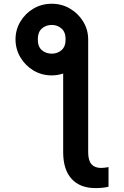

<svg xmlns="http://www.w3.org/2000/svg" viewBox="-20 -780 652 1009"><path d="M61.5 -572.3Q61.5 -624 87.2 -666.7Q112.8 -709.5 156 -734.9Q199.2 -760.3 252 -760.3Q304.2 -760.3 347.7 -734.9Q391.1 -709.5 417.2 -666.7Q443.4 -624 443.4 -572.3V19.5Q443.4 63.5 460.7 83Q478 102.5 510.7 102.5Q527.8 102.5 550.3 98.1V201.2Q535.6 205.1 517.6 206.8Q499.5 208.5 481.9 208.5Q400.4 208.5 356.2 159.9Q312 111.3 312 19.5V-393.6Q282.7 -383.8 252 -383.8Q199.2 -383.8 156.2 -409.4Q113.3 -435.1 87.6 -477.8Q62 -520.5 61.5 -572.3ZM252.9 -498Q282.2 -498 303.7 -516.8Q325.2 -535.6 324.7 -574.2Q324.7 -611.3 303.2 -630.1Q281.7 -648.9 252.9 -648.9Q220.7 -648.9 199.7 -629.9Q178.7 -610.8 178.7 -574.2Q178.2 -535.6 199.5 -516.8Q220.7 -498 252.9 -498Z"/></svg>

Font: Inter-SemiBold
Style: Regular
Weight: 600
Designer: Rasmus Andersson
Foundry: rsms
Version: Version 4.000;git-a52131595